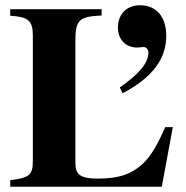

<svg xmlns="http://www.w3.org/2000/svg" viewBox="-20 -711 707 731"><path d="M447 -356C563 -417 613 -489 613 -575C613 -646 576 -691 513 -691C463 -691 429 -658 429 -606C429 -560 459 -530 502 -530C512 -530 519 -532 526 -532C537 -532 545 -523 545 -511C545 -472 511 -430 436 -378ZM638 -227H609C582 -165 556 -117 522 -86C481 -49 435 -31 352 -31C287 -31 267 -46 267 -89V-553C267 -635 280 -648 367 -652V-676H19V-651C87 -647 105 -633 105 -576V-98C105 -45 92 -34 19 -25V0H596Z"/></svg>

Font: XITS Math
Style: Bold
Weight: 700
Designer: MicroPress Inc., with final additions and corrections provided by Coen Hoffman, Elsevier (retired)
Version: Version 1.105